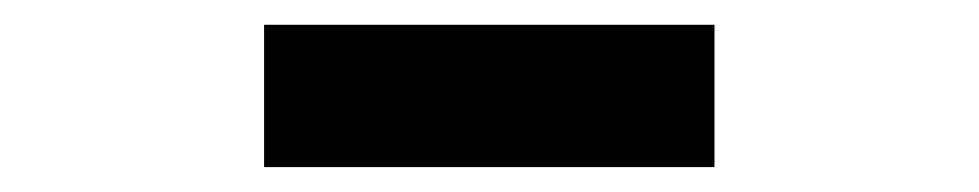

<svg xmlns="http://www.w3.org/2000/svg" viewBox="-20 -851 790 155"><path d="M193.2 -831H556.8V-716.1H193.2Z"/></svg>

Font: Martian Mono VF sWd Rg
Style: Regular
Weight: 400
Width: 6
Monospace: yes
Designer: Roman Shamin
Foundry: Evil Martians
Version: Version 1.100